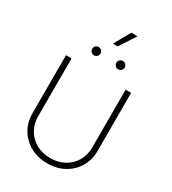

<svg xmlns="http://www.w3.org/2000/svg" viewBox="-257 -1233 1230 1375"><g transform="rotate(30 357.5 -545.0)"><path d="M357.9 10.7Q279.8 10.7 218.8 -22.9Q157.7 -56.6 123 -114.7Q88.4 -172.9 88.4 -247.1V-727.5H134.3V-249.5Q134.3 -187 162.8 -137.9Q191.4 -88.9 241.9 -60.8Q292.5 -32.7 357.9 -32.7Q423.8 -32.7 474.1 -60.8Q524.4 -88.9 553 -137.9Q581.5 -187 581.5 -249.5V-727.5H627V-247.1Q627 -172.9 592.5 -114.7Q558.1 -56.6 497.3 -22.9Q436.5 10.7 357.9 10.7ZM462.4 -826.7Q447.8 -826.7 437.7 -836.9Q427.7 -847.2 427.7 -861.3Q427.7 -875.5 437.7 -885.5Q447.8 -895.5 462.4 -895.5Q476.6 -895.5 486.6 -885.5Q496.6 -875.5 496.6 -861.3Q496.6 -847.2 486.6 -836.9Q476.6 -826.7 462.4 -826.7ZM262.2 -826.7Q248 -826.7 237.8 -836.9Q227.5 -847.2 227.5 -861.3Q227.5 -875.5 237.8 -885.5Q248 -895.5 262.2 -895.5Q276.9 -895.5 286.6 -885.5Q296.4 -875.5 296.4 -861.3Q296.4 -847.2 286.4 -836.9Q276.4 -826.7 262.2 -826.7ZM337.4 -966.8 413.1 -1101.1H464.8L376.5 -966.8Z"/></g></svg>

Font: Inter 18pt ExtraLight
Style: Regular
Weight: 250
Designer: Rasmus Andersson
Foundry: rsms
Version: Version 4.001;git-66647c0bb